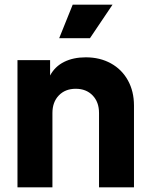

<svg xmlns="http://www.w3.org/2000/svg" viewBox="-20 -804 639 824"><path d="M55 -546H195V-480Q216 -519 255.5 -538.5Q295 -558 348 -558Q409 -558 456 -532Q503 -506 529 -459Q555 -412 555 -351V0H405V-319Q405 -366 377.5 -394.5Q350 -423 305 -423Q260 -423 232.5 -394.5Q205 -366 205 -319V0H55ZM292 -784H463L366 -640H234Z"/></svg>

Font: Evergrow Sans 
Style: ExtraBold
Weight: 800
Foundry: 10Web
Version: Version 1.000